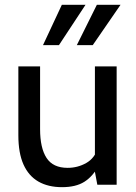

<svg xmlns="http://www.w3.org/2000/svg" viewBox="-20 -765 564 795"><path d="M237 10Q179.5 10 139 -13.2Q98.5 -36.5 77.2 -84Q56 -131.5 56 -205V-490H146V-230Q146 -152 172.8 -111Q199.5 -70 260 -70Q301.5 -70 337 -90Q372.5 -110 386 -154L373 -105V-490H463V0H383L365 -96L389 -80Q364.5 -34.5 329.2 -12.2Q294 10 237 10ZM298 -578 381 -745H479L364 -578ZM158 -578 236 -745H334L224 -578Z"/></svg>

Font: Cabin Resolve
Style: Regular-Resolve
Weight: 400
Designer: Pablo Impallari
Foundry: Pablo Impallari. http://www.impallari.com Igino Marini. http://www.ikern.com
Version: Version 3.001